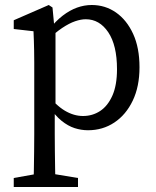

<svg xmlns="http://www.w3.org/2000/svg" viewBox="-20 -508 623 768"><path d="M35 240V204L147 184H171L292 204V240ZM114 240Q115 204 115.5 169Q116 134 116.5 98.5Q117 63 117 28V-258Q117 -286 116.5 -306.5Q116 -327 115.5 -345Q115 -363 114 -383L35 -392V-427L175 -488L190 -478L198 -393L202 -390V-78L199 -72V27Q199 61 199.5 97Q200 133 200.5 168.5Q201 204 202 240ZM332 13Q305 13 278.5 4.5Q252 -4 226 -25Q200 -46 176 -83H156L165 -136Q203 -87 239 -65.5Q275 -44 312 -44Q350 -44 380.5 -64Q411 -84 429.5 -125.5Q448 -167 448 -231Q448 -327 413 -379Q378 -431 323 -431Q304 -431 280.5 -423Q257 -415 228.5 -396Q200 -377 164 -342L155 -390H176Q203 -424 231 -445.5Q259 -467 288 -477.5Q317 -488 347 -488Q401 -488 444 -458Q487 -428 512.5 -372.5Q538 -317 538 -239Q538 -162 511 -105.5Q484 -49 437.5 -18Q391 13 332 13Z"/></svg>

Font: Source Serif 4 Variable
Style: Regular
Weight: 400
Designer: Frank Grießhammer
Foundry: Adobe
Version: Version 4.005;hotconv 1.1.0;makeotfexe 2.6.0